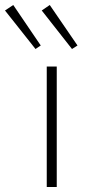

<svg xmlns="http://www.w3.org/2000/svg" viewBox="-93 -748 341 768"><path d="M-40 -728 -73 -706 49 -552 70 -566ZM106 -728 74 -706 195 -552 217 -566ZM134 -482H94V0H134Z"/></svg>

Font: Exo 2 Extra Light
Style: Regular
Weight: 250
Designer: Natanael Gama
Version: Version 1.001;PS 001.001;hotconv 1.0.88;makeotf.lib2.5.64775